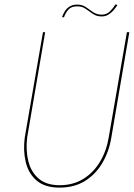

<svg xmlns="http://www.w3.org/2000/svg" viewBox="-20 -847 610 876"><path d="M186 -700 104 -220Q97 -162 109 -112.5Q121 -63 156 -32.5Q191 -2 252 -2Q314 -2 360.5 -31Q407 -60 436.5 -109.5Q466 -159 476 -220L559 -700H570L488 -220Q478 -157 447.5 -104.5Q417 -52 368 -21.5Q319 9 252 9Q185 9 147.5 -23Q110 -55 97.5 -107.5Q85 -160 93 -220L176 -700ZM263 -769Q268 -783 276 -796Q284 -809 298 -817.5Q312 -826 332 -826Q356 -826 372 -814.5Q388 -803 405 -791.5Q422 -780 445 -780Q467 -781 481 -794.5Q495 -808 507 -827L516 -824Q507 -810 496 -798Q485 -786 472.5 -779Q460 -772 444 -772Q421 -772 404 -783.5Q387 -795 371 -806.5Q355 -818 334 -818Q306 -819 292 -803Q278 -787 272 -768Z"/></svg>

Font: Jost Thin
Style: Italic
Weight: 200
Italic angle: -5°
Version: Version 3.710